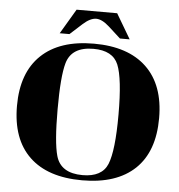

<svg xmlns="http://www.w3.org/2000/svg" viewBox="-54 -820 824 883"><g transform="rotate(5 357.5 -379.0)"><path d="M263.9 -768.8H451.2L519 -654.1H474.1L418.5 -704.6Q384.8 -735.1 357.7 -735.1Q330.3 -735.1 296.6 -704.6L241 -654.1H196ZM357.4 10.7Q198.2 10.7 113.8 -70.1Q29.3 -150.9 29.3 -304.7Q29.3 -458 114.7 -539.3Q199.5 -620.1 357.4 -620.1Q515.1 -620.1 600.1 -539.3Q685.5 -458 685.5 -304.7Q685.5 -150.9 601.1 -70.1Q516.1 10.7 357.4 10.7ZM357.4 -13.2Q446.5 -13.2 472.2 -75.2Q498 -138.4 498 -304.7Q498 -471.4 472.2 -534.2Q446.5 -596.2 357.4 -596.2Q256.3 -596.2 234.4 -518.8Q216.8 -456.8 216.8 -304.7Q216.8 -152.6 234.4 -90.6Q256.3 -13.2 357.4 -13.2Z"/></g></svg>

Font: itsadzoke
Style: Regular
Weight: 700
Width: 7
Version: Version 0.45